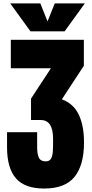

<svg xmlns="http://www.w3.org/2000/svg" viewBox="-20 -1091 534 1118"><path d="M237.3 6.8Q124.5 6.8 72.8 -52.5Q21 -111.8 21 -233.9V-321.3H196.3V-233.9Q196.3 -194.8 206.3 -173.1Q216.3 -151.4 246.1 -151.4Q267.6 -151.4 276.6 -166.5Q285.6 -181.6 287.4 -206.8Q289.1 -231.9 289.1 -261.7V-282.7Q289.1 -392.1 217.3 -392.1H160.6V-516.6L276.4 -693.4H43V-859.4H468.3V-708L340.3 -512.7Q408.2 -487.3 438.7 -423.3Q469.2 -359.4 469.2 -261.7Q469.2 -129.4 414.1 -61.3Q358.9 6.8 237.3 6.8ZM39.6 -1071.3H214.8L256.8 -966.3L298.8 -1071.3H474.1L356.4 -908.7H157.2Z"/></svg>

Font: webenart
Style: Regular
Weight: 400
Designer: Vernon Adams
Foundry: Vernon Adams
Version: Version 2.116; ttfautohint (v1.8.3)